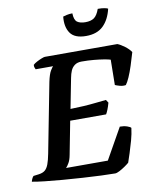

<svg xmlns="http://www.w3.org/2000/svg" viewBox="-108 -990 868 1064"><g transform="rotate(-10 326.5 -457.5)"><path d="M453 0Q423 0 375 -2Q327 -4 271 -7.5Q215 -11 160 -15.5Q105 -20 60 -25Q15 -30 -10 -35Q-8 -44 -3.5 -53Q1 -62 5 -65L36 -69Q58 -72 70.5 -82.5Q83 -93 91 -114.5Q99 -136 106 -172L182 -564Q191 -606 202 -624Q213 -642 217 -645H119Q117 -649 114.5 -655.5Q112 -662 113 -671Q120 -678 134 -685.5Q148 -693 162 -698.5Q176 -704 181 -704H589Q607 -697 629 -680.5Q651 -664 663 -646Q652 -608 640.5 -572.5Q629 -537 617.5 -511Q606 -485 596 -472Q580 -469 562 -474Q544 -479 536 -483L538 -625Q526 -629 502 -633Q478 -637 446 -640Q414 -643 377 -643Q353 -643 338 -632Q323 -621 315.5 -603.5Q308 -586 304 -564L271 -395Q312 -396 345.5 -398Q379 -400 410.5 -403.5Q442 -407 473 -410L484 -393Q478 -371 471.5 -355Q465 -339 460 -331H258L222 -145Q217 -118 207.5 -101.5Q198 -85 190 -77H425L523 -251Q546 -251 563.5 -245Q581 -239 585 -233Q581 -200 571 -164Q561 -128 551 -97Q541 -66 534 -46Q525 -38 509 -27Q493 -16 477.5 -8Q462 0 453 0ZM427 -778Q363 -778 338.5 -813Q314 -848 320 -906Q325 -908 340.5 -911.5Q356 -915 373 -915Q374 -877 390.5 -865.5Q407 -854 436 -854Q467 -854 485 -866.5Q503 -879 516 -915Q540 -915 554.5 -912Q569 -909 573 -906Q559 -846 524 -812Q489 -778 427 -778Z"/></g></svg>

Font: Texturina 12pt
Style: Bold Italic
Weight: 700
Italic angle: -11°
Designer: Guillermo Torres Carreño
Foundry: Omnibus-Type
Version: Version 1.002